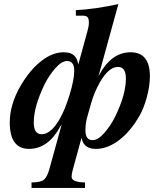

<svg xmlns="http://www.w3.org/2000/svg" viewBox="-20 -719 790 944"><path d="M465 -347 468 -351Q528 -462 622 -462Q717 -462 717 -344Q717 -297 702 -241.5Q687 -186 666 -150Q622 -73 565.5 -30Q509 13 452 13Q412 13 395 -9Q385 -20 381 -42L338 115Q332 136 332 150Q332 177 398 178V205H135V178Q181 178 196.5 164Q212 150 222 115L283 -106L277 -98Q217 13 123 13Q28 13 28 -117Q28 -204 80 -295Q125 -373 181 -417.5Q237 -462 293 -462Q333 -462 350 -440Q360 -428 365 -402L410 -566Q417 -590 417 -608Q417 -628 410 -635Q403 -642 387 -642H353V-669Q449 -674 562 -699ZM428 -211 409 -144Q400 -113 400 -78Q400 -30 435 -30Q462 -30 493 -65.5Q524 -101 546 -145Q599 -254 599 -333Q599 -390 560 -390Q515 -390 472 -316Q443 -265 428 -211ZM345 -371Q345 -419 310 -419Q283 -419 252 -383.5Q221 -348 199 -304Q146 -195 146 -116Q146 -59 185 -59Q230 -59 273 -133Q300 -180 322.5 -254Q345 -328 345 -371Z"/></svg>

Font: STIX MathJax Alphabets
Style: Bold Italic
Weight: 700
Italic angle: -16.33°
Designer: MicroPress Inc., with final additions and corrections provided by Coen Hoffman, Elsevier (retired)
Version: Version 1.1.1